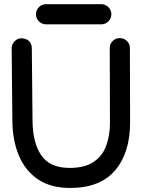

<svg xmlns="http://www.w3.org/2000/svg" viewBox="-20 -886 687 931"><path d="M36.6 -652.3Q36.6 -670.9 50.5 -685.5Q64.5 -700.2 83 -700.2Q106 -700.2 119.9 -687.7Q133.8 -675.3 134.3 -652.3L137.7 -299.3Q138.7 -193.8 180.2 -132.8Q221.7 -71.8 317.9 -71.8Q389.2 -71.8 432.1 -99.6Q475.1 -127.4 494.1 -177.2Q513.2 -227.1 513.2 -292L512.2 -652.8V-653.3Q512.2 -673.3 526.4 -687.3Q540.5 -701.2 560.5 -701.2Q580.6 -701.2 595.2 -687.3Q609.9 -673.3 609.9 -653.3V-652.8L610.8 -292Q610.8 -145.5 538.3 -60.1Q465.8 25.4 319.8 25.4Q225.6 25.4 164.1 -16.4Q102.5 -58.1 71.8 -131.1Q41 -204.1 40 -297.9L36.6 -651.9ZM203.1 -865.7H471.2Q491.2 -865.7 505.6 -851.3Q520 -836.9 520 -816.9Q520 -796.9 505.6 -782.5Q491.2 -768.1 471.2 -768.1H203.1Q183.1 -768.1 168.7 -782.5Q154.3 -796.9 154.3 -816.9Q154.3 -836.9 168.7 -851.3Q183.1 -865.7 203.1 -865.7Z"/></svg>

Font: Manjari
Style: Bold
Weight: 700
Designer: Santhosh Thottingal <santhosh.thottingal@gmail.com>
Version: Version 2.000